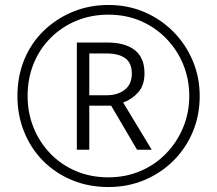

<svg xmlns="http://www.w3.org/2000/svg" viewBox="-20 -743 872 772"><path d="M416 9Q336 9 269 -19Q202 -47 153 -96.5Q104 -146 77 -213Q50 -280 50 -357Q50 -436 77.5 -503Q105 -570 155.5 -619Q206 -668 272.5 -695.5Q339 -723 416 -723Q494 -723 560.5 -694.5Q627 -666 677 -615.5Q727 -565 755 -498.5Q783 -432 783 -357Q783 -279 755 -212.5Q727 -146 677 -96.5Q627 -47 560.5 -19Q494 9 416 9ZM416 -30Q485 -30 544 -55Q603 -80 647 -125Q691 -170 716 -229.5Q741 -289 741 -357Q741 -424 717 -483Q693 -542 649 -587.5Q605 -633 546 -658.5Q487 -684 416 -684Q346 -684 287 -659.5Q228 -635 183.5 -590.5Q139 -546 115 -486.5Q91 -427 91 -357Q91 -290 114.5 -231Q138 -172 181.5 -126.5Q225 -81 284.5 -55.5Q344 -30 416 -30ZM289 -141V-572H412Q483 -572 522 -541.5Q561 -511 561 -448Q561 -400 535.5 -371.5Q510 -343 475 -331L590 -141H531L427 -318H339V-141ZM409 -360Q453 -360 481.5 -382Q510 -404 510 -447Q510 -490 483.5 -509Q457 -528 409 -528H339V-360Z"/></svg>

Font: Noto Sans Canadian Aboriginal Light
Style: Regular
Weight: 300
Designer: Monotype Design Team, Typotheque's Kevin King
Foundry: Monotype Imaging Inc.
Version: Version 2.004; ttfautohint (v1.8.4.7-5d5b)